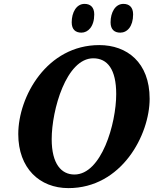

<svg xmlns="http://www.w3.org/2000/svg" viewBox="-20 -957 792 988"><path d="M599 -789C634 -789 665 -820 665 -883C665 -920 645 -937 615 -937C573 -937 549 -893 549 -842C549 -805 569 -789 599 -789ZM399 -789C433 -789 465 -820 465 -883C465 -920 445 -937 415 -937C373 -937 349 -893 349 -842C349 -805 369 -789 399 -789ZM332 11C606 11 750 -263 750 -449C750 -636 633 -725 491 -725C221 -725 74 -460 74 -267C74 -91 184 11 332 11ZM363 -59C296 -59 246 -113 246 -241C246 -391 321 -657 460 -657C533 -657 578 -600 578 -473C578 -320 502 -59 363 -59Z"/></svg>

Font: Noto Serif SemiCondensed Extra
Style: Italic
Weight: 800
Width: 4
Italic angle: -12°
Designer: Monotype Design Team
Foundry: Monotype Imaging Inc.
Version: Version 1.901